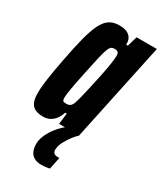

<svg xmlns="http://www.w3.org/2000/svg" viewBox="-182 -590 734 861"><g transform="rotate(30 185.5 -159.5)"><path d="M81 8Q56 8 39.5 0.5Q23 -7 15 -24.5Q7 -42 7 -72Q7 -104 13.5 -148.5Q20 -193 32 -255Q46 -329 59 -379.5Q72 -430 87 -460.5Q102 -491 122.5 -504.5Q143 -518 173 -518Q199 -518 214 -510.5Q229 -503 236 -490Q243 -477 242 -458H251L266 -510H371L263 0H159L166 -57H158Q150 -33 137.5 -18.5Q125 -4 110.5 2Q96 8 81 8ZM141 -94Q150 -94 156.5 -96.5Q163 -99 168.5 -107Q174 -115 178 -131Q182 -143 188 -169Q194 -195 201.5 -227.5Q209 -260 215.5 -293Q222 -326 226 -352.5Q230 -379 230 -392Q230 -407 224 -411.5Q218 -416 208 -416Q198 -416 191.5 -412.5Q185 -409 178.5 -393.5Q172 -378 164.5 -345.5Q157 -313 145 -255Q132 -193 126.5 -161Q121 -129 121 -115Q121 -105 123 -100.5Q125 -96 130 -95Q135 -94 141 -94ZM181 199Q158 199 143 190Q128 181 121.5 165Q115 149 115 130Q115 96 138.5 58Q162 20 203 -11L264 0Q252 10 238 28.5Q224 47 213 68.5Q202 90 202 110Q202 119 208 125.5Q214 132 228 132Q230 132 231.5 132Q233 132 237 131L224 194Q217 196 205 197.5Q193 199 181 199Z"/></g></svg>

Font: Saira UltraCondensed ExtraBold
Style: Italic
Weight: 800
Width: 1
Italic angle: -12°
Designer: Hector Gatti with collaboration of the Omnibus-Type team
Foundry: Omnibus-Type
Version: Version 1.101